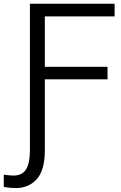

<svg xmlns="http://www.w3.org/2000/svg" viewBox="-55 -751 634 1005"><path d="M-35.2 163.1Q-1 168 13.7 168Q61.5 168 81.5 135.3Q101.6 102.5 101.6 36.1V-731.4H544.9V-665H179.7V-401.4H507.8V-335.9H179.7V36.1Q179.7 139.6 137.7 186.5Q95.7 233.4 27.3 233.4Q-2 233.4 -35.2 227.5Z"/></svg>

Font: Gothic A1
Style: Regular
Weight: 400
Designer: HanYang I&C Co.,Ltd.
Foundry: HanYang I&C Co.,Ltd.
Version: Version 2.50